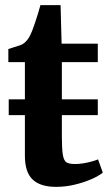

<svg xmlns="http://www.w3.org/2000/svg" viewBox="-20 -718 430 748"><path d="M198.5 10Q137.5 10 107.2 -18.5Q77 -47 77 -111V-269.5H14V-331H77V-476H12.5V-527Q23.5 -531 35.8 -534.5Q48 -538 58.5 -541.8Q69 -545.5 75 -551Q82 -557 87.2 -563.8Q92.5 -570.5 96.8 -579Q101 -587.5 105.5 -598.5Q110.5 -611 116.2 -628.5Q122 -646 127.8 -664.5Q133.5 -683 137.5 -698H216L220 -548H361V-476H221V-331H361V-269.5H221V-187Q221 -137 225 -114Q229 -91 240 -85Q251 -79 272.5 -79Q288.5 -79 305.2 -81.8Q322 -84.5 337 -88.8Q352 -93 362 -97L380.5 -45.5Q364 -32 335 -19.5Q306 -7 270.5 1.5Q235 10 198.5 10Z"/></svg>

Font: Merriweather 36pt
Style: Bold
Weight: 700
Designer: Eben Sorkin
Foundry: Eben Sorkin
Version: Version 2.100